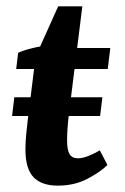

<svg xmlns="http://www.w3.org/2000/svg" viewBox="-20 -574 392 604"><path d="M25 -268H302L295 -209H18ZM162 10Q111 10 85.5 -16.5Q60 -43 60 -104Q60 -127 62.5 -152Q65 -177 67 -194L92 -396L163 -554H239L197 -217Q194 -193 192.5 -171Q191 -149 191 -133Q191 -102 199 -89Q207 -76 225 -76Q240 -76 258.5 -83.5Q277 -91 294 -101L318 -55Q296 -33 255 -11.5Q214 10 162 10ZM31 -357 37 -408Q55 -416 81.5 -422.5Q108 -429 136 -432L180 -423H327L319 -357Z"/></svg>

Font: Rasa
Style: Bold Italic
Weight: 700
Italic angle: -7.10001°
Designer: Anna Giedrys (Yrsa+Rasa design), David Brezina (Yrsa art-direction, Rasa art-direction, design)
Foundry: Rosetta Type Foundry
Version: Version 2.004